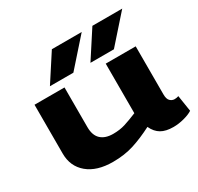

<svg xmlns="http://www.w3.org/2000/svg" viewBox="-167 -989 1236 1198"><g transform="rotate(-30 451.0 -390.0)"><path d="M322 10Q206 10 140.5 -45Q75 -100 75 -192V-544H291V-258Q291 -199 322 -170Q353 -141 410 -141Q458 -141 496.5 -153Q535 -165 588 -187V-544H804V-198Q804 -164 818 -150.5Q832 -137 850 -137Q865 -137 879 -142L897 -26Q874 -11 834.5 -0.5Q795 10 757 10Q703 10 669.5 -9.5Q636 -29 616 -72Q540 -33 472.5 -11.5Q405 10 322 10ZM508 -596 634 -790H849L677 -596ZM216 -596 342 -790H557L385 -596Z"/></g></svg>

Font: Georama ExtraExtended
Style: Bold
Weight: 700
Width: 8
Designer: Jean-Baptiste Levee
Foundry: Production Type
Version: Version 1.000